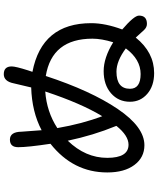

<svg xmlns="http://www.w3.org/2000/svg" viewBox="73 -883 854 1040"><g transform="rotate(-90 500.0 -363.0)"><path d="M468.8 -85.9Q468.8 -148.4 514.6 -188.5Q560.5 -228.5 634.8 -228.5Q707 -228.5 791 -176.8Q810.5 -240.2 810.5 -289.1Q810.5 -508.8 608.4 -542Q528.3 -297.9 429.7 -152.3Q332 -7.8 233.4 -7.8Q167 -7.8 126.5 -62Q85.9 -116.2 85.9 -209Q85.9 -393.6 241.2 -516.6Q222.7 -639.6 222.7 -691.4Q222.7 -736.3 263.7 -736.3Q305.7 -736.3 306.6 -673.8L314.5 -567.4V-564.5Q414.1 -617.2 546.9 -621.1V-624L568.4 -714.8Q579.1 -769.5 618.2 -769.5Q660.2 -769.5 660.2 -726.6Q660.2 -705.1 638.7 -637.7L630.9 -614.3Q894.5 -563.5 894.5 -295.9Q894.5 -219.7 860.4 -127.9Q935.5 -63.5 935.5 -37.1Q935.5 5.9 890.6 5.9Q872.1 5.9 857.4 -9.8L816.4 -54.7Q736.3 44.9 624 44.9Q554.7 44.9 511.7 7.8Q468.8 -29.3 468.8 -85.9ZM236.3 -93.8Q285.2 -93.8 337.9 -159.2L336.9 -163.1Q287.1 -284.2 257.8 -422.9Q165 -327.1 165 -209Q165 -93.8 236.3 -93.8ZM390.6 -236.3Q460 -350.6 523.4 -542L524.4 -544.9Q415 -537.1 326.2 -479.5Q349.6 -343.8 390.6 -236.3ZM619.1 -28.3Q698.2 -28.3 757.8 -108.4Q689.5 -159.2 631.8 -159.2Q539.1 -159.2 539.1 -85.9Q539.1 -28.3 619.1 -28.3Z"/></g></svg>

Font: jf-openhuninn-2.0
Style: Regular
Weight: 400
Designer: [Kosugi Maru]
Designed by MOTOYA      

[Varela Round]
Joe Prince (Latin component); Avraham Cornfeld (Hebrew component)
Foundry: justfont CO.,LTD.
Version: 2.0